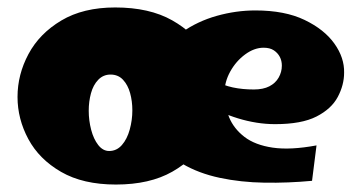

<svg xmlns="http://www.w3.org/2000/svg" viewBox="-20 -483 970 515"><path d="M291 12Q202.7 12 143.8 -22Q85 -56 56 -110Q27 -164 27 -223Q27 -283 56.4 -338Q85.8 -393 144.5 -428Q203.3 -463 289 -463Q380.7 -463 441.8 -428.5Q502.9 -394 533.4 -340Q564 -286 564 -226Q564 -167 533.4 -112Q502.8 -57 442.2 -22.5Q381.6 12 291 12ZM272.8 -78Q293 -78 307 -94Q321 -110 328 -135.5Q335 -161 335 -187Q335 -211.5 329 -233.3Q323 -255 310 -269Q297 -283 276.5 -283Q257 -283 243.5 -269Q230 -255 224 -232.8Q218 -210.6 218 -186Q218 -160 224.5 -135Q231 -110 243.5 -94Q256 -78 272.8 -78ZM817 2Q753 8 689.5 7Q626 6 569.5 -6Q513 -18 469.5 -43.5Q426 -69 401 -112Q376 -155 376 -219Q376 -279 401 -323Q426 -367 468 -396.5Q510 -426 561.5 -440.5Q613 -455 665 -455Q744 -455 797 -429.5Q850 -404 877 -366Q904 -328 903 -288Q903 -255 886 -223Q869 -191 829 -170.5Q789 -150 718 -150Q693 -150 668 -154Q643 -158 618.5 -165.5Q594 -173 571 -183.5Q548 -194 528 -207L557 -266Q579 -254 604.5 -248.5Q630 -243 661 -243Q686 -243 702.5 -251.5Q719 -260 727.5 -275Q736 -290 736 -307Q736 -320 730.5 -330.5Q725 -341 714.5 -348Q704 -355 687 -355Q662 -355 637.5 -337Q613 -319 597.5 -291Q582 -263 582 -232Q582 -199 594.5 -168.5Q607 -138 635.5 -116Q664 -94 711.5 -87Q759 -80 829 -93Z"/></svg>

Font: Marhey Light
Style: Regular
Weight: 300
Designer: Nur Syamsi & Bustanul Arifin
Foundry: Namelatype
Version: Version 1.000